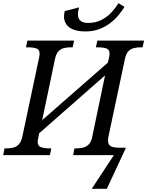

<svg xmlns="http://www.w3.org/2000/svg" viewBox="-41 -967 918 1197"><path d="M531 210 669 0H415L423 -42H436Q459 -42 478.5 -47Q498 -52 513 -67.5Q528 -83 534 -114L614 -497L203 -136L198 -110Q197 -104 195.5 -95.5Q194 -87 194 -82Q194 -57 214.5 -49.5Q235 -42 266 -42H279L270 0H-21L-13 -42H0Q23 -42 42.5 -47Q62 -52 76.5 -67.5Q91 -83 98 -114L202 -604Q204 -610 205 -619Q206 -628 206 -632Q206 -658 186 -665Q166 -672 134 -672H121L130 -714H421L412 -672H399Q377 -672 357 -667Q337 -662 323 -647Q309 -632 302 -600L222 -218L632 -577L638 -604Q640 -610 641 -619Q642 -628 642 -632Q642 -658 622 -665Q602 -672 570 -672H557L566 -714H857L848 -672H835Q813 -672 793 -667Q773 -662 759 -647Q745 -632 738 -600L635 -115Q629 -84 637 -69Q645 -54 663 -50Q681 -46 703 -46H742V-41L625 210ZM492 -771Q444 -771 414.5 -783.5Q385 -796 371.5 -817Q358 -838 358 -864Q358 -873 359.5 -882Q361 -891 363 -898L452 -921Q449 -912 447 -900Q445 -888 445 -877Q445 -851 461 -837.5Q477 -824 507 -824Q556 -824 593 -843.5Q630 -863 656 -892Q682 -921 698 -947L735 -924Q721 -901 699.5 -874.5Q678 -848 648 -824.5Q618 -801 579 -786Q540 -771 492 -771Z"/></svg>

Font: Noto Serif
Style: Italic
Weight: 400
Italic angle: -12°
Designer: Monotype Design Team
Foundry: Monotype Imaging Inc.
Version: Version 2.013